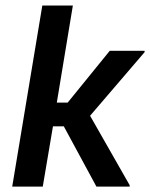

<svg xmlns="http://www.w3.org/2000/svg" viewBox="-20 -687 552 707"><path d="M25 0 135.8 -666.7H248.3L189.2 -309.2H229.2L384.2 -500H512.5V-495L311.7 -260.8L457.5 -5V0H335L215 -221.7H175L137.5 0Z"/></svg>

Font: Familjen Grotesk Medium
Style: Italic
Weight: 500
Italic angle: -9.46201°
Designer: Anders Wikstroem, Jonas Baeckman, Matilda Gysing, Kristian Moeller
Foundry: Familjen STHLM AB
Version: Version 2.002; ttfautohint (v1.8.4.7-5d5b)